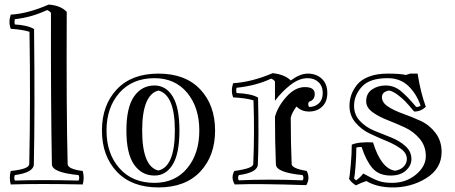

<svg xmlns="http://www.w3.org/2000/svg" viewBox="-20 -786 1989 840"><path d="M324 -20Q208 -31 207 -67Q202 -340 203 -729Q199 -737 186 -742Q118 -710 45 -702Q42 -690 45 -679Q100 -676 129 -659Q133 -292 128 -67Q127 -31 45 -20Q40 -8 45 4Q158 0 324 4Q329 -8 324 -20ZM342 -38Q350 -8 342 21Q154 17 27 21Q19 -8 27 -38Q107 -46 108 -68Q114 -357 109 -647Q76 -657 27 -660Q16 -689 27 -722Q101 -726 193 -766Q246 -762 272 -734Q270 -299 276 -68Q277 -46 342 -38Z M656 -412Q706 -412 735.5 -364Q765 -316 765 -215Q765 -114 735.5 -66Q706 -18 656 -18Q600 -18 566.5 -66Q533 -114 533 -215Q533 -316 566.5 -364Q600 -412 656 -412ZM656 14Q746 14 799 -50Q852 -114 852 -215Q852 -316 799 -380Q746 -444 656 -444Q559 -444 502.5 -380Q446 -316 446 -215Q446 -114 502.5 -50Q559 14 656 14ZM673 -464Q791 -464 856 -395Q921 -326 921 -215Q921 -104 856 -35Q791 34 673 34Q556 34 491 -35Q426 -104 426 -215Q426 -326 491 -395Q556 -464 673 -464ZM602 -215Q602 -57 673 -40Q745 -57 745 -215Q745 -371 673 -390Q602 -371 602 -215Z M1183 -275Q1195 -320 1233 -362.5Q1271 -405 1314 -405Q1357 -405 1357 -375Q1357 -348 1332 -341Q1325 -331 1332 -318Q1358 -318 1375 -334Q1392 -350 1392 -379Q1392 -409 1373.5 -426.5Q1355 -444 1326 -444Q1288 -444 1249.5 -413.5Q1211 -383 1183 -345V-429Q1179 -437 1166 -442Q1101 -411 1015 -402Q1012 -390 1015 -379Q1081 -376 1109 -359Q1113 -177 1108 -67Q1107 -31 1025 -20Q1018 -7 1025 3Q1153 -3 1304 3Q1311 -7 1304 -20Q1188 -31 1187 -67Q1183 -166 1183 -275ZM1256 -68Q1257 -49 1322 -38Q1338 -6 1320 24Q1113 17 1007 21Q989 -8 1005 -38Q1087 -49 1088 -68Q1094 -207 1089 -347Q1057 -357 1000 -360Q989 -389 1000 -422Q1082 -427 1173 -466Q1226 -460 1252 -434Q1293 -464 1326 -464Q1364 -464 1388 -441.5Q1412 -419 1412 -379Q1412 -341 1389.5 -319.5Q1367 -298 1332 -298Q1299 -298 1277 -320Q1257 -293 1252 -271Q1252 -165 1256 -68Z M1695 14Q1756 14 1799.5 -22Q1843 -58 1843 -103Q1843 -147 1816 -179Q1789 -211 1751 -228.5Q1713 -246 1674.5 -261Q1636 -276 1609 -296Q1582 -316 1582 -343Q1582 -377 1607.5 -394.5Q1633 -412 1667 -412Q1703 -412 1731.5 -389.5Q1760 -367 1801 -318Q1814 -318 1820 -324Q1802 -376 1766.5 -410Q1731 -444 1676 -444Q1597 -444 1563 -406.5Q1529 -369 1529 -323Q1529 -284 1555 -256.5Q1581 -229 1618 -214Q1655 -199 1691.5 -184.5Q1728 -170 1754 -146.5Q1780 -123 1780 -90Q1780 -62 1756 -40Q1732 -18 1689 -18Q1637 -18 1609 -51Q1581 -84 1562 -143Q1545 -143 1539 -140Q1539 -105 1535.5 -59.5Q1532 -14 1529 -6Q1532 -1 1538 3Q1558 -11 1569 -27Q1612 -3 1636 5.5Q1660 14 1695 14ZM1583 6Q1559 14 1537 25Q1515 11 1507 -4Q1510 -13 1514.5 -63.5Q1519 -114 1519 -153Q1548 -166 1612 -163Q1647 -49 1708 -39Q1733 -43 1746.5 -57.5Q1760 -72 1760 -90Q1760 -116 1734 -135Q1708 -154 1671.5 -169Q1635 -184 1598 -201.5Q1561 -219 1535 -250Q1509 -281 1509 -323Q1509 -347 1516.5 -369.5Q1524 -392 1541.5 -414.5Q1559 -437 1593.5 -450.5Q1628 -464 1676 -464Q1730 -464 1756 -458L1774 -464H1807Q1820 -381 1843 -319Q1822 -298 1792 -298Q1767 -328 1753 -342.5Q1739 -357 1719.5 -371.5Q1700 -386 1683 -390Q1651 -385 1651 -361Q1651 -337 1678 -319.5Q1705 -302 1743 -288.5Q1781 -275 1819.5 -257.5Q1858 -240 1885 -205Q1912 -170 1912 -121Q1912 -48 1844 -6Q1776 36 1690 34Q1626 32 1583 6Z"/></svg>

Font: Jacques Francois Shadow
Style: Regular
Weight: 400
Designer: Alexei Vanyashin, Nikita Kanarev (i@xarsok.ru)
Foundry: Cyreal (www.cyreal.org)
Version: Version 1.003